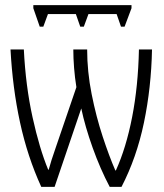

<svg xmlns="http://www.w3.org/2000/svg" viewBox="-20 -725 640 749"><path d="M135 -621 110 -693V-705H493V-693L466 -621H452L435 -670H325L307 -621H293L276 -670H167L149 -621ZM141 4Q87 -114 58 -248Q29 -382 21 -532H73Q80 -390 107 -267.5Q134 -145 168 -63H170Q175 -81 181 -100.5Q187 -120 198 -151L278 -385Q272 -422 269 -460Q266 -498 266 -532H320Q320 -446 337.5 -358Q355 -270 380.5 -192.5Q406 -115 430 -60H432Q472 -148 495.5 -268.5Q519 -389 522 -532H573Q570 -383 541.5 -246.5Q513 -110 454 4H408Q371 -66 341.5 -148.5Q312 -231 297 -302L193 4Z"/></svg>

Font: Noto Sans Mono Light
Style: Regular
Weight: 300
Designer: Monotype Design Team
Foundry: Monotype Imaging Inc.
Version: Version 2.014; ttfautohint (v1.8.4.7-5d5b)